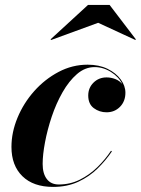

<svg xmlns="http://www.w3.org/2000/svg" viewBox="-20 -724 554 754"><path d="M365.5 -634.5 181 -567 178.5 -569.5 325.5 -704.5H410.5L513.5 -569.5L511.5 -567ZM419.5 -129.5Q396 -94.5 363.5 -62.5Q331 -30.5 287.5 -10.2Q244 10 188.5 10Q111 10 68 -32Q25 -74 25 -147Q25 -204.5 48.8 -261.8Q72.5 -319 114.2 -366Q156 -413 210 -441.5Q264 -470 324 -470Q369 -470 402.2 -453.8Q435.5 -437.5 454 -412.2Q472.5 -387 472.5 -360Q472.5 -326 451.2 -304.5Q430 -283 398.5 -283Q370.5 -283 348.5 -299.2Q326.5 -315.5 326.5 -349Q326.5 -379 347.2 -399.5Q368 -420 398.5 -420Q416 -420 432.8 -413.5Q449.5 -407 460 -394Q446.5 -422 416 -441.2Q385.5 -460.5 351.5 -460.5Q314 -460.5 282.2 -433Q250.5 -405.5 225.5 -361.5Q200.5 -317.5 183.2 -266Q166 -214.5 156.8 -165.5Q147.5 -116.5 147.5 -80Q147.5 -42.5 163.8 -21Q180 0.5 211 0.5Q255 0.5 293 -18.2Q331 -37 362 -67.2Q393 -97.5 416 -132Z"/></svg>

Font: Bodoni* 36pt
Style: Bold Italic
Weight: 700
Italic angle: -13°
Version: Version 2.3